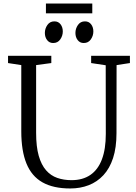

<svg xmlns="http://www.w3.org/2000/svg" viewBox="-20 -1059 772 1087"><path d="M377.5 8Q281.5 8 220.2 -26.8Q159 -61.5 129.8 -133.2Q100.5 -205 100.5 -315.5V-690.5L25.5 -702V-743H270.5V-702L184.5 -690.5V-307Q184.5 -229 199.2 -177.2Q214 -125.5 240.8 -95Q267.5 -64.5 304.2 -51.8Q341 -39 385 -39Q448.5 -39 491.8 -68.8Q535 -98.5 557 -156.8Q579 -215 579 -301L578.5 -689.5L496 -702V-743H715.5V-702L640 -690.5L639.5 -305Q639.5 -223.5 620.2 -164.5Q601 -105.5 565.5 -67.2Q530 -29 482.2 -10.5Q434.5 8 377.5 8ZM280.5 -815.5Q259.5 -815.5 246.8 -832Q234 -848.5 234 -872.5Q234 -897 248.2 -917.5Q262.5 -938 287.5 -938H288.5Q310 -938 322.8 -921.5Q335.5 -905 335.5 -881Q335.5 -856.5 321.2 -836Q307 -815.5 281.5 -815.5ZM453.5 -815.5Q432.5 -815.5 419.8 -832Q407 -848.5 407 -872.5Q407 -897 421.2 -917.5Q435.5 -938 460.5 -938H461.5Q483 -938 495.8 -921.5Q508.5 -905 508.5 -881Q508.5 -856.5 494.2 -836Q480 -815.5 454.5 -815.5ZM502.5 -1039V-983.5H240V-1039Z"/></svg>

Font: Merriweather 28pt Light
Style: Regular
Weight: 300
Version: Version 2.100